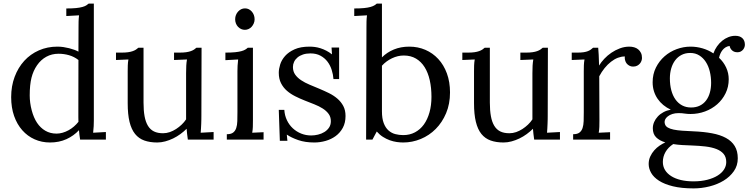

<svg xmlns="http://www.w3.org/2000/svg" viewBox="-20 -775 4156 1066"><path d="M501 -106Q501 -90.3 500.2 -74.5Q499.5 -58.6 497.1 -38.1L567.9 -42V0H424.8Q422.4 -14.6 420.9 -27.3Q419.4 -40 418.5 -52.2Q389.6 -21 348.9 -2.4Q308.1 16.1 257.8 16.1Q211.4 16.1 172.1 -1.5Q132.8 -19 103.8 -51.8Q74.7 -84.5 58.3 -131.1Q42 -177.7 42 -235.8Q42 -296.9 61.3 -348.4Q80.6 -399.9 114.7 -437.3Q148.9 -474.6 196 -495.4Q243.2 -516.1 298.8 -516.1Q315.4 -516.1 332 -513.7Q348.6 -511.2 364 -507.3Q379.4 -503.4 392.6 -498.5Q405.8 -493.7 415.5 -488.3L416 -625Q416 -640.6 416.3 -655.3Q416.5 -669.9 418.9 -689.9L348.1 -686V-728Q380.9 -728 402.3 -730.2Q423.8 -732.4 437.5 -736.3Q451.2 -740.2 458.7 -744.9Q466.3 -749.5 472.2 -754.9H501ZM293.9 -33.2Q310.5 -33.2 327.6 -38.1Q344.7 -43 360.6 -51.8Q376.5 -60.5 390.4 -72.5Q404.3 -84.5 415.5 -98.6Q415 -110.8 415 -124.5Q415 -138.2 415 -153.8L415.5 -441.9Q391.6 -460.4 363.3 -468.5Q335 -476.6 305.2 -476.6Q267.6 -476.6 237.3 -460Q207 -443.4 185.8 -412.8Q164.6 -382.3 154.8 -343.3Q145 -304.2 145 -245.1Q145 -204.6 156 -162.8Q167 -121.1 185.8 -93Q204.6 -64.9 231.7 -49.1Q258.8 -33.2 293.9 -33.2Z M1013.2 -368.7Q1013.2 -393.1 1014.2 -410.4Q1015.1 -427.7 1018.1 -444.8L946.3 -441.9V-482.9H977.1Q998.5 -482.9 1013.7 -485.1Q1028.8 -487.3 1039.6 -491.2Q1050.3 -495.1 1057.4 -499.8Q1064.5 -504.4 1070.3 -509.8H1099.1L1098.1 -131.8Q1098.1 -124 1097.9 -112.1Q1097.7 -100.1 1097.2 -87.2Q1096.7 -74.2 1095.9 -61.3Q1095.2 -48.3 1094.2 -38.1L1166 -42V0H1022.9Q1020.5 -17.1 1018.8 -31.5Q1017.1 -45.9 1016.1 -60.1Q1000.5 -44.4 981.4 -30.5Q962.4 -16.6 941.2 -6.3Q919.9 3.9 897.5 10Q875 16.1 853 16.1Q812 16.1 781.2 5.1Q750.5 -5.9 730 -31.2Q709.5 -56.6 699.2 -98.4Q689 -140.1 689 -202.1V-379.9Q689 -395.5 689.5 -411.6Q689.9 -427.7 692.9 -444.8L624 -441.9V-482.9H655.3Q676.3 -482.9 691.4 -485.1Q706.5 -487.3 717.3 -491.2Q728 -495.1 735.1 -499.8Q742.2 -504.4 748 -509.8H776.9V-205.1Q776.9 -161.6 782.7 -129.6Q788.6 -97.7 801.5 -76.4Q814.5 -55.2 835 -45.2Q855.5 -35.2 885.3 -35.2Q904.3 -35.2 922.6 -41.5Q940.9 -47.9 957.5 -58.6Q974.1 -69.3 988.5 -83Q1002.9 -96.7 1013.2 -112.3Z M1298.3 -379.9Q1298.3 -395.5 1299.1 -410.2Q1299.8 -424.8 1302.2 -444.8L1231.4 -440.9V-482.9Q1264.2 -482.9 1285.6 -485.1Q1307.1 -487.3 1320.8 -491.2Q1334.5 -495.1 1342 -499.8Q1349.6 -504.4 1355.5 -509.8H1384.3V-106Q1384.3 -85.9 1383.8 -70.6Q1383.3 -55.2 1380.4 -38.1L1443.4 -41V0H1239.3V-29.8Q1262.2 -29.8 1274.2 -38.8Q1286.1 -47.9 1291.5 -64Q1296.9 -80.1 1297.6 -102.5Q1298.3 -125 1298.3 -151.9ZM1393.6 -668Q1393.6 -655.8 1388.9 -645Q1384.3 -634.3 1377 -626.2Q1369.6 -618.2 1359.9 -613.8Q1350.1 -609.4 1339.4 -609.4Q1328.6 -609.4 1318.8 -613.8Q1309.1 -618.2 1301.5 -626.2Q1293.9 -634.3 1289.8 -645Q1285.6 -655.8 1285.6 -668Q1285.6 -680.7 1290 -691.7Q1294.4 -702.6 1302 -710.9Q1309.6 -719.2 1319.3 -723.9Q1329.1 -728.5 1340.3 -728.5Q1351.6 -728.5 1361.1 -723.9Q1370.6 -719.2 1377.9 -710.9Q1385.3 -702.6 1389.4 -691.7Q1393.6 -680.7 1393.6 -668Z M1707.5 -22.9Q1726.6 -22.9 1745.8 -27.6Q1765.1 -32.2 1781 -42Q1796.9 -51.8 1806.9 -66.7Q1816.9 -81.5 1816.9 -102.1Q1816.9 -126 1804.4 -142.8Q1792 -159.7 1771.7 -172.6Q1751.5 -185.5 1725.3 -195.8Q1699.2 -206.1 1672.1 -216.8Q1645 -227.5 1619.1 -240.5Q1593.3 -253.4 1573 -271Q1552.7 -288.6 1540.3 -313Q1527.8 -337.4 1527.8 -371.1Q1527.8 -392.1 1535.6 -417.2Q1543.5 -442.4 1563 -464.4Q1582.5 -486.3 1615.5 -501.2Q1648.4 -516.1 1698.7 -516.1Q1712.4 -516.1 1727.8 -514.2Q1743.2 -512.2 1759.3 -507.1Q1775.4 -502 1791.5 -493.7Q1807.6 -485.4 1823.2 -473.1L1820.8 -511.2H1862.8V-335.9H1831.5Q1829.6 -361.8 1821.5 -387.2Q1813.5 -412.6 1798.1 -432.9Q1782.7 -453.1 1759.3 -465.8Q1735.8 -478.5 1703.6 -478.5Q1680.2 -478.5 1662.1 -472.4Q1644 -466.3 1631.6 -455.8Q1619.1 -445.3 1612.8 -431.6Q1606.4 -418 1606.4 -402.8Q1606.4 -378.4 1618.9 -360.8Q1631.3 -343.3 1651.9 -329.6Q1672.4 -315.9 1698.7 -304.9Q1725.1 -293.9 1752.4 -282.5Q1779.8 -271 1806.2 -258.1Q1832.5 -245.1 1853 -227.5Q1873.5 -210 1886 -186.5Q1898.4 -163.1 1898.4 -130.9Q1898.4 -93.3 1883.3 -65.4Q1868.2 -37.6 1843.5 -19.5Q1818.8 -1.5 1787.8 7.3Q1756.8 16.1 1725.1 16.1Q1674.3 16.1 1635.7 2.7Q1597.2 -10.7 1572.3 -27.8L1575.7 6.8H1533.7L1527.8 -165H1558.6Q1560.5 -133.8 1573 -107.7Q1585.4 -81.5 1605.7 -62.7Q1626 -43.9 1652.1 -33.4Q1678.2 -22.9 1707.5 -22.9Z M2014.6 -625Q2014.6 -640.6 2014.9 -655.3Q2015.1 -669.9 2017.6 -689.9L1946.8 -686V-728Q1979.5 -728 2001.2 -730.2Q2022.9 -732.4 2036.6 -736.3Q2050.3 -740.2 2058.1 -744.9Q2065.9 -749.5 2071.8 -754.9H2100.6V-456.5Q2128.4 -484.4 2166.7 -500.2Q2205.1 -516.1 2252.4 -516.1Q2300.3 -516.1 2341.6 -498.3Q2382.8 -480.5 2413.3 -447.5Q2443.8 -414.6 2461.2 -367.4Q2478.5 -320.3 2478.5 -261.7Q2478.5 -197.8 2456.8 -146.5Q2435.1 -95.2 2399.2 -59.1Q2363.3 -22.9 2316.2 -3.4Q2269 16.1 2218.8 16.1Q2201.7 16.1 2182.6 13.4Q2163.6 10.7 2144 3.7Q2124.5 -3.4 2106 -15.1Q2087.4 -26.9 2071.8 -44.9L2047.9 0H2012.7ZM2221.7 -466.8Q2188.5 -466.8 2156.2 -451.4Q2124 -436 2100.6 -410.2V-157.2Q2100.6 -117.2 2110.4 -91.6Q2120.1 -65.9 2136.7 -51Q2153.3 -36.1 2174.6 -30.5Q2195.8 -24.9 2218.8 -24.9Q2254.9 -24.9 2283.9 -40.3Q2313 -55.7 2333.3 -83.7Q2353.5 -111.8 2364.5 -150.9Q2375.5 -189.9 2375.5 -237.3Q2375.5 -287.6 2366 -329.8Q2356.4 -372.1 2337.4 -402.3Q2318.4 -432.6 2289.6 -449.7Q2260.7 -466.8 2221.7 -466.8Z M2936 -368.7Q2936 -393.1 2937 -410.4Q2938 -427.7 2940.9 -444.8L2869.1 -441.9V-482.9H2899.9Q2921.4 -482.9 2936.5 -485.1Q2951.7 -487.3 2962.4 -491.2Q2973.1 -495.1 2980.2 -499.8Q2987.3 -504.4 2993.2 -509.8H3022L3021 -131.8Q3021 -124 3020.8 -112.1Q3020.5 -100.1 3020 -87.2Q3019.5 -74.2 3018.8 -61.3Q3018.1 -48.3 3017.1 -38.1L3088.9 -42V0H2945.8Q2943.4 -17.1 2941.7 -31.5Q2939.9 -45.9 2939 -60.1Q2923.3 -44.4 2904.3 -30.5Q2885.3 -16.6 2864 -6.3Q2842.8 3.9 2820.3 10Q2797.9 16.1 2775.9 16.1Q2734.9 16.1 2704.1 5.1Q2673.3 -5.9 2652.8 -31.2Q2632.3 -56.6 2622.1 -98.4Q2611.8 -140.1 2611.8 -202.1V-379.9Q2611.8 -395.5 2612.3 -411.6Q2612.8 -427.7 2615.7 -444.8L2546.9 -441.9V-482.9H2578.1Q2599.1 -482.9 2614.3 -485.1Q2629.4 -487.3 2640.1 -491.2Q2650.9 -495.1 2658 -499.8Q2665 -504.4 2670.9 -509.8H2699.7V-205.1Q2699.7 -161.6 2705.6 -129.6Q2711.4 -97.7 2724.4 -76.4Q2737.3 -55.2 2757.8 -45.2Q2778.3 -35.2 2808.1 -35.2Q2827.1 -35.2 2845.5 -41.5Q2863.8 -47.9 2880.4 -58.6Q2897 -69.3 2911.4 -83Q2925.8 -96.7 2936 -112.3Z M3449.2 -461.4H3446.8Q3429.2 -461.4 3410.2 -454.1Q3391.1 -446.8 3372.3 -432.1Q3353.5 -417.5 3336.9 -397Q3320.3 -376.5 3307.1 -351.6L3308.1 -106Q3308.1 -85.9 3307.6 -70.6Q3307.1 -55.2 3304.2 -38.1L3367.2 -41V0H3162.1V-29.8Q3185.1 -29.8 3197 -38.8Q3209 -47.9 3214.4 -64Q3219.7 -80.1 3220.5 -102.5Q3221.2 -125 3221.2 -151.9V-380.4Q3221.2 -396 3221.7 -411.9Q3222.2 -427.7 3225.1 -444.8L3154.3 -441.9V-482.9H3185.1Q3206.5 -482.9 3220.7 -485.1Q3234.9 -487.3 3244.4 -491.2Q3253.9 -495.1 3260.3 -499.8Q3266.6 -504.4 3272.5 -509.8H3301.3Q3302.7 -494.1 3304 -470.9Q3305.2 -447.8 3306.2 -411.1Q3317.4 -429.7 3335 -448.5Q3352.5 -467.3 3374.5 -482.2Q3396.5 -497.1 3421.9 -506.6Q3447.3 -516.1 3474.1 -516.1Q3487.8 -516.1 3500.7 -512.5Q3513.7 -508.8 3523.2 -501Q3532.7 -493.2 3538.6 -481.4Q3544.4 -469.7 3544.4 -453.1Q3544.4 -446.3 3541.7 -438Q3539.1 -429.7 3533 -422.4Q3526.9 -415 3517.6 -410.2Q3508.3 -405.3 3494.6 -405.3Q3483.4 -405.3 3474.4 -410.2Q3465.3 -415 3459.2 -422.6Q3453.1 -430.2 3450.7 -440.4Q3448.7 -446.8 3448.7 -454.1Q3448.7 -457.5 3449.2 -461.4Z M3820.8 32.7Q3793 31.7 3767.1 30.3Q3741.2 28.8 3717.8 24.9Q3689.9 43 3675 68.8Q3660.2 94.7 3660.2 124Q3660.2 148.9 3672.1 168.7Q3684.1 188.5 3706.3 202.6Q3728.5 216.8 3760 224.4Q3791.5 231.9 3830.1 231.9Q3873 231.9 3907 223.1Q3940.9 214.4 3964.4 199.7Q3987.8 185.1 4000 165.8Q4012.2 146.5 4012.2 125Q4012.2 97.2 3997.8 79.8Q3983.4 62.5 3957.8 52.5Q3932.1 42.5 3897.2 38.3Q3862.3 34.2 3820.8 32.7ZM3812 -481Q3785.2 -481 3764.2 -470.2Q3743.2 -459.5 3728.8 -440.4Q3714.4 -421.4 3706.8 -395.5Q3699.2 -369.6 3699.2 -339.8Q3699.2 -303.7 3707 -274.2Q3714.8 -244.6 3730 -223.1Q3745.1 -201.7 3767.1 -189.9Q3789.1 -178.2 3816.9 -178.2Q3844.7 -178.2 3865.5 -188.5Q3886.2 -198.7 3900.1 -217Q3914.1 -235.4 3921.1 -260.5Q3928.2 -285.6 3928.2 -314.9Q3928.2 -347.7 3920.9 -377.9Q3913.6 -408.2 3898.9 -430.9Q3884.3 -453.6 3862.5 -467.3Q3840.8 -481 3812 -481ZM4030.8 -520Q4018.1 -518.1 4008.3 -512Q3998.5 -505.9 3991.2 -496.6Q3983.9 -487.3 3979.2 -476.3Q3974.6 -465.3 3972.2 -454.1Q3997.1 -431.2 4011.5 -400.4Q4025.9 -369.6 4025.9 -335Q4025.9 -292.5 4008.5 -257.1Q3991.2 -221.7 3961.9 -196Q3932.6 -170.4 3894.3 -156.2Q3856 -142.1 3814 -142.1Q3795.4 -142.1 3781 -144.5Q3766.6 -147 3747.1 -147Q3728.5 -147 3713.1 -142.1Q3697.8 -137.2 3687.3 -128.7Q3676.8 -120.1 3673.3 -112.1Q3669.9 -104 3669.9 -98.1Q3669.9 -92.3 3671.9 -85.9Q3675.3 -74.2 3687.7 -66.9Q3700.2 -59.6 3720.2 -55.4Q3740.2 -51.3 3767.8 -49.3Q3795.4 -47.4 3830.1 -45.9Q3887.7 -43.5 3933.3 -34.9Q3979 -26.4 4010.7 -9Q4042.5 8.3 4059.3 35.9Q4076.2 63.5 4076.2 104Q4076.2 144.5 4054.4 175.5Q4032.7 206.5 3997.8 227.8Q3962.9 249 3919.2 260Q3875.5 271 3831.1 271Q3763.7 271 3716.1 259.3Q3668.5 247.6 3638.7 228.3Q3608.9 209 3595.2 184.8Q3581.5 160.6 3581.5 135.7Q3581.5 112.8 3590.3 93.8Q3599.1 74.7 3612.5 59.6Q3626 44.4 3642.3 33.4Q3658.7 22.5 3673.8 15.6Q3641.6 5.9 3623 -12.5Q3604.5 -30.8 3604.5 -63Q3604.5 -80.6 3611.8 -97.4Q3619.1 -114.3 3632.3 -128.4Q3645.5 -142.6 3663.8 -152.3Q3682.1 -162.1 3704.1 -166Q3681.2 -176.8 3662.6 -192.1Q3644 -207.5 3630.9 -226.8Q3617.7 -246.1 3610.6 -269Q3603.5 -292 3603.5 -318.4Q3603.5 -363.3 3621.8 -399.9Q3640.1 -436.5 3669.7 -462.4Q3699.2 -488.3 3737.1 -502.2Q3774.9 -516.1 3814 -516.1Q3847.7 -516.1 3880.4 -506.6Q3913.1 -497.1 3940.9 -478.5Q3948.2 -499.5 3960.9 -517.6Q3973.6 -535.6 3989.5 -548.6Q4005.4 -561.5 4023.9 -568.8Q4042.5 -576.2 4062.5 -576.2Q4087.9 -576.2 4101.8 -563Q4115.7 -549.8 4115.7 -526.4Q4115.7 -520.5 4113.3 -513.2Q4110.8 -505.9 4105.7 -499.5Q4100.6 -493.2 4092.3 -488.8Q4085 -484.9 4074.7 -484.9H4072.3Q4055.2 -485.4 4044.4 -495.4Q4033.7 -505.4 4030.8 -520Z"/></svg>

Font: DimaThulth2
Style: Regular
Weight: 400
Designer: R.Balvardi
Foundry: R.Balvardi (R.Balvardi@gmail.com)
Version: Version 1.00;November 13, 2018;FontCreator 11.5.0.2427 64-bi